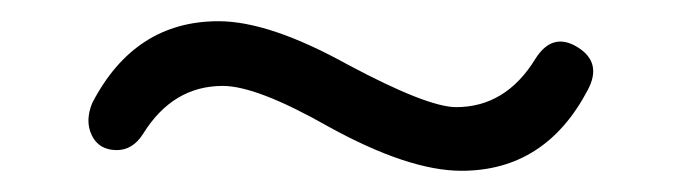

<svg xmlns="http://www.w3.org/2000/svg" viewBox="-20 -378 640 181"><path d="M415 -217Q365 -217 289 -259Q222 -297 190 -297Q143 -297 115 -252Q105 -236 89 -236.5Q73 -237 66.5 -250.5Q60 -264 67 -281Q107 -358 186 -358Q234 -358 308 -317Q383 -277 410 -277Q457 -277 485 -323Q501 -348 524.5 -333.5Q548 -319 534 -293Q494 -217 415 -217Z"/></svg>

Font: Nunito
Style: Regular
Weight: 400
Designer: Vernon Adams
Foundry: Vernon Adams
Version: Version 3.602